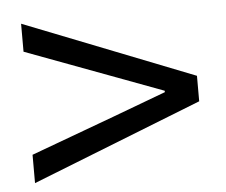

<svg xmlns="http://www.w3.org/2000/svg" viewBox="-40 -641 635 540"><g transform="rotate(-5 277.5 -371.0)"><path d="M38 -146V-226L274 -313L424 -369V-373L274 -429L38 -517V-596L518 -407V-335Z"/></g></svg>

Font: Noto Sans KR
Style: Regular
Weight: 400
Designer: Ryoko NISHIZUKA  (kana, bopomofo & ideographs); Paul D. Hunt (Latin, Greek & Cyrillic); Sandoll Communications , Soo-you
Foundry: Adobe
Version: Version 2.004-H2;hotconv 1.0.118;makeotfexe 2.5.65603